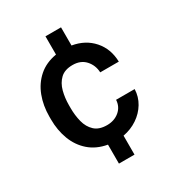

<svg xmlns="http://www.w3.org/2000/svg" viewBox="-180 -761 924 997"><g transform="rotate(-30 281.5 -262.5)"><path d="M288.6 -84Q332 -84 362.1 -109.1Q392.1 -134.3 394 -174.8H505.4Q503.9 -129.9 481.2 -92Q458.5 -54.2 420.4 -28.6Q382.3 -2.9 334.5 5.9V119.6H241.2V5.9Q177.2 -5.4 134.8 -42.5Q92.3 -79.6 71.3 -135Q50.3 -190.4 50.3 -255.4V-272.5Q50.3 -337.9 71.3 -393.3Q92.3 -448.7 134.8 -486.1Q177.2 -523.4 241.2 -534.2V-643.6H334.5V-534.7Q410.6 -522 457 -469.5Q503.4 -417 505.4 -339.4H394Q392.1 -382.8 364.3 -413.6Q336.4 -444.3 288.1 -444.3Q240.7 -444.3 214.6 -419.4Q188.5 -394.5 178.2 -355.2Q168 -315.9 168 -272.5V-255.4Q168 -211.9 178 -172.6Q188 -133.3 214.4 -108.6Q240.7 -84 288.6 -84Z"/></g></svg>

Font: Vazirmatn RD Medium
Style: Regular
Weight: 500
Designer: Saber Rastikerdar
Foundry: Saber Rastikerdar
Version: Version 33.003